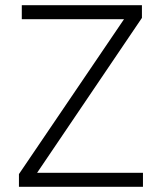

<svg xmlns="http://www.w3.org/2000/svg" viewBox="-20 -720 618 740"><path d="M53 0V-49L458 -646H64V-700H527V-651L123 -54H531V0Z"/></svg>

Font: Geologica Thin Roman Thin
Style: Regular
Weight: 250
Version: Version 1.010;gftools[0.9.28]